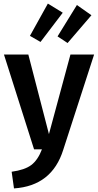

<svg xmlns="http://www.w3.org/2000/svg" viewBox="-20 -833 546 1071"><path d="M58 218 45 125Q118 115 154.5 87.5Q191 60 214 0H170L2 -529H138L253 -85L373 -529H505L333 2Q270 204 58 218ZM206 -599 147 -633 247 -813 330 -762ZM357 -593 301 -630 409 -805 490 -748Z"/></svg>

Font: Trujillo Medium
Style: Regular
Weight: 500
Designer: Fira Sans original fonts by bBox Type GmbH, Carrois Corporate GbR, & Edenspiekermann AG / Changes by Cristiano Sobral
Foundry: Fira Sans original fonts by bBox Type GmbH, Carrois Corporate GbR, & Edenspiekermann AG / Changes by Cristiano Sobral
Version: Version 4.301;October 17, 2021;FontCreator 14.0.0.2814 64-bi